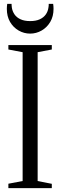

<svg xmlns="http://www.w3.org/2000/svg" viewBox="-20 -977 313 997"><path d="M97.5 -37V-706L23.5 -720V-743H249V-720L175.5 -706V-37L249 -22.5V0H23.5V-23ZM136.5 -802.5Q104.5 -802.5 76.8 -818.5Q49 -834.5 32.2 -863.2Q15.5 -892 15.5 -931Q15.5 -938 16 -943.8Q16.5 -949.5 17.5 -957H40Q40 -952 40.5 -947Q41 -942 41.5 -937.5Q44.5 -918 55.5 -902Q66.5 -886 86.8 -876.8Q107 -867.5 136.5 -867.5Q166.5 -867.5 186.5 -876.8Q206.5 -886 217.8 -902Q229 -918 231.5 -937.5Q232.5 -942 232.8 -947Q233 -952 233 -957H256Q257 -949.5 257.5 -943.8Q258 -938 258 -931Q258 -892 241 -863.2Q224 -834.5 196.2 -818.5Q168.5 -802.5 136.5 -802.5Z"/></svg>

Font: Merriweather 120pt Light
Style: Regular
Weight: 300
Version: Version 2.100